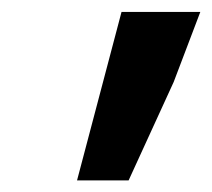

<svg xmlns="http://www.w3.org/2000/svg" viewBox="-20 -707 362 328"><path d="M111.6 -398.8 187.6 -686.6H322.2L276.7 -566.9L199.7 -398.8Z"/></svg>

Font: Source Sans 3 VF
Style: Italic
Weight: 200
Italic angle: -11°
Designer: Paul D. Hunt
Foundry: Adobe Systems Incorporated
Version: Version 3.042;hotconv 1.0.118;makeotfexe 2.5.65603